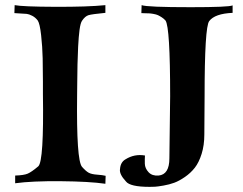

<svg xmlns="http://www.w3.org/2000/svg" viewBox="-20 -713 945 747"><path d="M391 -29 390 2Q328 -7 216.5 -8Q105 -9 39 0V-30Q73 -31 88 -37.5Q103 -44 129 -66Q151 -86 147 -348Q147 -350 147 -396Q147 -442 146 -486.5Q145 -531 140 -576Q135 -621 127 -633Q118 -645 105.5 -651.5Q93 -658 84 -659Q75 -660 59.5 -660.5Q44 -661 36 -662L37 -693Q68 -687 194.5 -686.5Q321 -686 390 -693V-663Q338 -658 324.5 -654Q311 -650 299 -632Q293 -623 289.5 -597Q286 -571 284 -531.5Q282 -492 281.5 -462Q281 -432 280.5 -389.5Q280 -347 280 -341Q277 -90 299 -64Q314 -47 325 -41Q336 -35 357.5 -33.5Q379 -32 391 -29ZM885 -663Q816 -660 794 -631Q776 -608 776 -336L775 -190Q775 -148 764.5 -114.5Q754 -81 738 -60.5Q722 -40 699.5 -24.5Q677 -9 658 -2Q639 5 616 9Q593 13 583 13.5Q573 14 562 14Q486 14 470 -7Q443 -36 447 -56Q449 -82 468 -93Q503 -115 544 -108Q543 -94 543.5 -76Q544 -58 558 -43Q572 -28 597 -30Q639 -34 639 -97L642 -339Q642 -607 624 -633Q618 -640 609.5 -645.5Q601 -651 594.5 -654Q588 -657 576.5 -659Q565 -661 560 -661Q555 -661 543 -661.5Q531 -662 530 -662L531 -693Q552 -685 722 -685Q870 -685 885 -692Z"/></svg>

Font: GFS Artemisia
Style: Bold
Weight: 700
Designer: Designed by Takis Katsoulidis.
Foundry: Designed by Takis Katsoulidis.
Version: Version 1.0